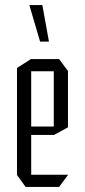

<svg xmlns="http://www.w3.org/2000/svg" viewBox="-20 -737 335 757"><path d="M81 0 47 -47V-48H248V-47L213 0ZM47 -48V-469L102 -504H103V-48ZM103 -205V-238H192V-205ZM103 -456V-504H213L248 -457V-456ZM192 -205V-456H248V-235L193 -205ZM138 -573 96 -716V-717H147L173 -573Z"/></svg>

Font: Foldit Light
Style: Regular
Weight: 300
Version: Version 1.003